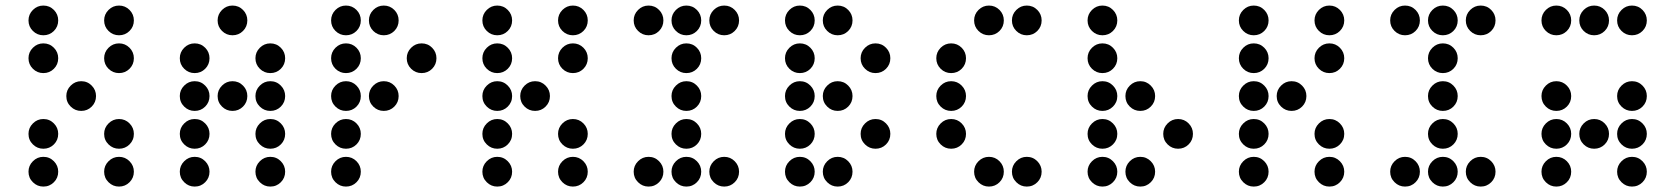

<svg xmlns="http://www.w3.org/2000/svg" viewBox="-20 -689 6056 694"><path d="M190.4 -615.2Q190.4 -592.8 174.8 -577.1Q159.2 -561.5 136.7 -561.5Q114.7 -561.5 98.9 -577.1Q83 -592.8 83 -615.2Q83 -637.2 98.9 -653.1Q114.7 -668.9 136.7 -668.9Q159.2 -668.9 174.8 -653.1Q190.4 -637.2 190.4 -615.2ZM463.9 -615.2Q463.9 -592.8 448.2 -577.1Q432.6 -561.5 410.2 -561.5Q388.2 -561.5 372.3 -577.1Q356.4 -592.8 356.4 -615.2Q356.4 -637.2 372.3 -653.1Q388.2 -668.9 410.2 -668.9Q432.6 -668.9 448.2 -653.1Q463.9 -637.2 463.9 -615.2ZM190.4 -478.5Q190.4 -456.1 174.8 -440.4Q159.2 -424.8 136.7 -424.8Q114.7 -424.8 98.9 -440.4Q83 -456.1 83 -478.5Q83 -500.5 98.9 -516.4Q114.7 -532.2 136.7 -532.2Q159.2 -532.2 174.8 -516.4Q190.4 -500.5 190.4 -478.5ZM463.9 -478.5Q463.9 -456.1 448.2 -440.4Q432.6 -424.8 410.2 -424.8Q388.2 -424.8 372.3 -440.4Q356.4 -456.1 356.4 -478.5Q356.4 -500.5 372.3 -516.4Q388.2 -532.2 410.2 -532.2Q432.6 -532.2 448.2 -516.4Q463.9 -500.5 463.9 -478.5ZM327.1 -341.8Q327.1 -319.3 311.5 -303.7Q295.9 -288.1 273.4 -288.1Q251.5 -288.1 235.6 -303.7Q219.7 -319.3 219.7 -341.8Q219.7 -363.8 235.6 -379.6Q251.5 -395.5 273.4 -395.5Q295.9 -395.5 311.5 -379.6Q327.1 -363.8 327.1 -341.8ZM190.4 -205.1Q190.4 -182.6 174.8 -167Q159.2 -151.4 136.7 -151.4Q114.7 -151.4 98.9 -167Q83 -182.6 83 -205.1Q83 -227.1 98.9 -242.9Q114.7 -258.8 136.7 -258.8Q159.2 -258.8 174.8 -242.9Q190.4 -227.1 190.4 -205.1ZM463.9 -205.1Q463.9 -182.6 448.2 -167Q432.6 -151.4 410.2 -151.4Q388.2 -151.4 372.3 -167Q356.4 -182.6 356.4 -205.1Q356.4 -227.1 372.3 -242.9Q388.2 -258.8 410.2 -258.8Q432.6 -258.8 448.2 -242.9Q463.9 -227.1 463.9 -205.1ZM190.4 -68.4Q190.4 -45.9 174.8 -30.3Q159.2 -14.6 136.7 -14.6Q114.7 -14.6 98.9 -30.3Q83 -45.9 83 -68.4Q83 -90.3 98.9 -106.2Q114.7 -122.1 136.7 -122.1Q159.2 -122.1 174.8 -106.2Q190.4 -90.3 190.4 -68.4ZM463.9 -68.4Q463.9 -45.9 448.2 -30.3Q432.6 -14.6 410.2 -14.6Q388.2 -14.6 372.3 -30.3Q356.4 -45.9 356.4 -68.4Q356.4 -90.3 372.3 -106.2Q388.2 -122.1 410.2 -122.1Q432.6 -122.1 448.2 -106.2Q463.9 -90.3 463.9 -68.4Z M874 -615.2Q874 -592.8 858.4 -577.1Q842.8 -561.5 820.3 -561.5Q798.3 -561.5 782.5 -577.1Q766.6 -592.8 766.6 -615.2Q766.6 -637.2 782.5 -653.1Q798.3 -668.9 820.3 -668.9Q842.8 -668.9 858.4 -653.1Q874 -637.2 874 -615.2ZM737.3 -478.5Q737.3 -456.1 721.7 -440.4Q706.1 -424.8 683.6 -424.8Q661.6 -424.8 645.8 -440.4Q629.9 -456.1 629.9 -478.5Q629.9 -500.5 645.8 -516.4Q661.6 -532.2 683.6 -532.2Q706.1 -532.2 721.7 -516.4Q737.3 -500.5 737.3 -478.5ZM1010.7 -478.5Q1010.7 -456.1 995.1 -440.4Q979.5 -424.8 957 -424.8Q935.1 -424.8 919.2 -440.4Q903.3 -456.1 903.3 -478.5Q903.3 -500.5 919.2 -516.4Q935.1 -532.2 957 -532.2Q979.5 -532.2 995.1 -516.4Q1010.7 -500.5 1010.7 -478.5ZM737.3 -341.8Q737.3 -319.3 721.7 -303.7Q706.1 -288.1 683.6 -288.1Q661.6 -288.1 645.8 -303.7Q629.9 -319.3 629.9 -341.8Q629.9 -363.8 645.8 -379.6Q661.6 -395.5 683.6 -395.5Q706.1 -395.5 721.7 -379.6Q737.3 -363.8 737.3 -341.8ZM874 -341.8Q874 -319.3 858.4 -303.7Q842.8 -288.1 820.3 -288.1Q798.3 -288.1 782.5 -303.7Q766.6 -319.3 766.6 -341.8Q766.6 -363.8 782.5 -379.6Q798.3 -395.5 820.3 -395.5Q842.8 -395.5 858.4 -379.6Q874 -363.8 874 -341.8ZM1010.7 -341.8Q1010.7 -319.3 995.1 -303.7Q979.5 -288.1 957 -288.1Q935.1 -288.1 919.2 -303.7Q903.3 -319.3 903.3 -341.8Q903.3 -363.8 919.2 -379.6Q935.1 -395.5 957 -395.5Q979.5 -395.5 995.1 -379.6Q1010.7 -363.8 1010.7 -341.8ZM737.3 -205.1Q737.3 -182.6 721.7 -167Q706.1 -151.4 683.6 -151.4Q661.6 -151.4 645.8 -167Q629.9 -182.6 629.9 -205.1Q629.9 -227.1 645.8 -242.9Q661.6 -258.8 683.6 -258.8Q706.1 -258.8 721.7 -242.9Q737.3 -227.1 737.3 -205.1ZM1010.7 -205.1Q1010.7 -182.6 995.1 -167Q979.5 -151.4 957 -151.4Q935.1 -151.4 919.2 -167Q903.3 -182.6 903.3 -205.1Q903.3 -227.1 919.2 -242.9Q935.1 -258.8 957 -258.8Q979.5 -258.8 995.1 -242.9Q1010.7 -227.1 1010.7 -205.1ZM737.3 -68.4Q737.3 -45.9 721.7 -30.3Q706.1 -14.6 683.6 -14.6Q661.6 -14.6 645.8 -30.3Q629.9 -45.9 629.9 -68.4Q629.9 -90.3 645.8 -106.2Q661.6 -122.1 683.6 -122.1Q706.1 -122.1 721.7 -106.2Q737.3 -90.3 737.3 -68.4ZM1010.7 -68.4Q1010.7 -45.9 995.1 -30.3Q979.5 -14.6 957 -14.6Q935.1 -14.6 919.2 -30.3Q903.3 -45.9 903.3 -68.4Q903.3 -90.3 919.2 -106.2Q935.1 -122.1 957 -122.1Q979.5 -122.1 995.1 -106.2Q1010.7 -90.3 1010.7 -68.4Z M1284.2 -615.2Q1284.2 -592.8 1268.6 -577.1Q1252.9 -561.5 1230.5 -561.5Q1208.5 -561.5 1192.6 -577.1Q1176.8 -592.8 1176.8 -615.2Q1176.8 -637.2 1192.6 -653.1Q1208.5 -668.9 1230.5 -668.9Q1252.9 -668.9 1268.6 -653.1Q1284.2 -637.2 1284.2 -615.2ZM1420.9 -615.2Q1420.9 -592.8 1405.3 -577.1Q1389.6 -561.5 1367.2 -561.5Q1345.2 -561.5 1329.3 -577.1Q1313.5 -592.8 1313.5 -615.2Q1313.5 -637.2 1329.3 -653.1Q1345.2 -668.9 1367.2 -668.9Q1389.6 -668.9 1405.3 -653.1Q1420.9 -637.2 1420.9 -615.2ZM1284.2 -478.5Q1284.2 -456.1 1268.6 -440.4Q1252.9 -424.8 1230.5 -424.8Q1208.5 -424.8 1192.6 -440.4Q1176.8 -456.1 1176.8 -478.5Q1176.8 -500.5 1192.6 -516.4Q1208.5 -532.2 1230.5 -532.2Q1252.9 -532.2 1268.6 -516.4Q1284.2 -500.5 1284.2 -478.5ZM1557.6 -478.5Q1557.6 -456.1 1542 -440.4Q1526.4 -424.8 1503.9 -424.8Q1481.9 -424.8 1466.1 -440.4Q1450.2 -456.1 1450.2 -478.5Q1450.2 -500.5 1466.1 -516.4Q1481.9 -532.2 1503.9 -532.2Q1526.4 -532.2 1542 -516.4Q1557.6 -500.5 1557.6 -478.5ZM1284.2 -341.8Q1284.2 -319.3 1268.6 -303.7Q1252.9 -288.1 1230.5 -288.1Q1208.5 -288.1 1192.6 -303.7Q1176.8 -319.3 1176.8 -341.8Q1176.8 -363.8 1192.6 -379.6Q1208.5 -395.5 1230.5 -395.5Q1252.9 -395.5 1268.6 -379.6Q1284.2 -363.8 1284.2 -341.8ZM1420.9 -341.8Q1420.9 -319.3 1405.3 -303.7Q1389.6 -288.1 1367.2 -288.1Q1345.2 -288.1 1329.3 -303.7Q1313.5 -319.3 1313.5 -341.8Q1313.5 -363.8 1329.3 -379.6Q1345.2 -395.5 1367.2 -395.5Q1389.6 -395.5 1405.3 -379.6Q1420.9 -363.8 1420.9 -341.8ZM1284.2 -205.1Q1284.2 -182.6 1268.6 -167Q1252.9 -151.4 1230.5 -151.4Q1208.5 -151.4 1192.6 -167Q1176.8 -182.6 1176.8 -205.1Q1176.8 -227.1 1192.6 -242.9Q1208.5 -258.8 1230.5 -258.8Q1252.9 -258.8 1268.6 -242.9Q1284.2 -227.1 1284.2 -205.1ZM1284.2 -68.4Q1284.2 -45.9 1268.6 -30.3Q1252.9 -14.6 1230.5 -14.6Q1208.5 -14.6 1192.6 -30.3Q1176.8 -45.9 1176.8 -68.4Q1176.8 -90.3 1192.6 -106.2Q1208.5 -122.1 1230.5 -122.1Q1252.9 -122.1 1268.6 -106.2Q1284.2 -90.3 1284.2 -68.4Z M1831.1 -615.2Q1831.1 -592.8 1815.4 -577.1Q1799.8 -561.5 1777.3 -561.5Q1755.4 -561.5 1739.5 -577.1Q1723.6 -592.8 1723.6 -615.2Q1723.6 -637.2 1739.5 -653.1Q1755.4 -668.9 1777.3 -668.9Q1799.8 -668.9 1815.4 -653.1Q1831.1 -637.2 1831.1 -615.2ZM2104.5 -615.2Q2104.5 -592.8 2088.9 -577.1Q2073.2 -561.5 2050.8 -561.5Q2028.8 -561.5 2012.9 -577.1Q1997.1 -592.8 1997.1 -615.2Q1997.1 -637.2 2012.9 -653.1Q2028.8 -668.9 2050.8 -668.9Q2073.2 -668.9 2088.9 -653.1Q2104.5 -637.2 2104.5 -615.2ZM1831.1 -478.5Q1831.1 -456.1 1815.4 -440.4Q1799.8 -424.8 1777.3 -424.8Q1755.4 -424.8 1739.5 -440.4Q1723.6 -456.1 1723.6 -478.5Q1723.6 -500.5 1739.5 -516.4Q1755.4 -532.2 1777.3 -532.2Q1799.8 -532.2 1815.4 -516.4Q1831.1 -500.5 1831.1 -478.5ZM2104.5 -478.5Q2104.5 -456.1 2088.9 -440.4Q2073.2 -424.8 2050.8 -424.8Q2028.8 -424.8 2012.9 -440.4Q1997.1 -456.1 1997.1 -478.5Q1997.1 -500.5 2012.9 -516.4Q2028.8 -532.2 2050.8 -532.2Q2073.2 -532.2 2088.9 -516.4Q2104.5 -500.5 2104.5 -478.5ZM1831.1 -341.8Q1831.1 -319.3 1815.4 -303.7Q1799.8 -288.1 1777.3 -288.1Q1755.4 -288.1 1739.5 -303.7Q1723.6 -319.3 1723.6 -341.8Q1723.6 -363.8 1739.5 -379.6Q1755.4 -395.5 1777.3 -395.5Q1799.8 -395.5 1815.4 -379.6Q1831.1 -363.8 1831.1 -341.8ZM1967.8 -341.8Q1967.8 -319.3 1952.1 -303.7Q1936.5 -288.1 1914.1 -288.1Q1892.1 -288.1 1876.2 -303.7Q1860.4 -319.3 1860.4 -341.8Q1860.4 -363.8 1876.2 -379.6Q1892.1 -395.5 1914.1 -395.5Q1936.5 -395.5 1952.1 -379.6Q1967.8 -363.8 1967.8 -341.8ZM1831.1 -205.1Q1831.1 -182.6 1815.4 -167Q1799.8 -151.4 1777.3 -151.4Q1755.4 -151.4 1739.5 -167Q1723.6 -182.6 1723.6 -205.1Q1723.6 -227.1 1739.5 -242.9Q1755.4 -258.8 1777.3 -258.8Q1799.8 -258.8 1815.4 -242.9Q1831.1 -227.1 1831.1 -205.1ZM2104.5 -205.1Q2104.5 -182.6 2088.9 -167Q2073.2 -151.4 2050.8 -151.4Q2028.8 -151.4 2012.9 -167Q1997.1 -182.6 1997.1 -205.1Q1997.1 -227.1 2012.9 -242.9Q2028.8 -258.8 2050.8 -258.8Q2073.2 -258.8 2088.9 -242.9Q2104.5 -227.1 2104.5 -205.1ZM1831.1 -68.4Q1831.1 -45.9 1815.4 -30.3Q1799.8 -14.6 1777.3 -14.6Q1755.4 -14.6 1739.5 -30.3Q1723.6 -45.9 1723.6 -68.4Q1723.6 -90.3 1739.5 -106.2Q1755.4 -122.1 1777.3 -122.1Q1799.8 -122.1 1815.4 -106.2Q1831.1 -90.3 1831.1 -68.4ZM2104.5 -68.4Q2104.5 -45.9 2088.9 -30.3Q2073.2 -14.6 2050.8 -14.6Q2028.8 -14.6 2012.9 -30.3Q1997.1 -45.9 1997.1 -68.4Q1997.1 -90.3 2012.9 -106.2Q2028.8 -122.1 2050.8 -122.1Q2073.2 -122.1 2088.9 -106.2Q2104.5 -90.3 2104.5 -68.4Z M2377.9 -615.2Q2377.9 -592.8 2362.3 -577.1Q2346.7 -561.5 2324.2 -561.5Q2302.2 -561.5 2286.4 -577.1Q2270.5 -592.8 2270.5 -615.2Q2270.5 -637.2 2286.4 -653.1Q2302.2 -668.9 2324.2 -668.9Q2346.7 -668.9 2362.3 -653.1Q2377.9 -637.2 2377.9 -615.2ZM2514.6 -615.2Q2514.6 -592.8 2499 -577.1Q2483.4 -561.5 2460.9 -561.5Q2439 -561.5 2423.1 -577.1Q2407.2 -592.8 2407.2 -615.2Q2407.2 -637.2 2423.1 -653.1Q2439 -668.9 2460.9 -668.9Q2483.4 -668.9 2499 -653.1Q2514.6 -637.2 2514.6 -615.2ZM2651.4 -615.2Q2651.4 -592.8 2635.7 -577.1Q2620.1 -561.5 2597.7 -561.5Q2575.7 -561.5 2559.8 -577.1Q2543.9 -592.8 2543.9 -615.2Q2543.9 -637.2 2559.8 -653.1Q2575.7 -668.9 2597.7 -668.9Q2620.1 -668.9 2635.7 -653.1Q2651.4 -637.2 2651.4 -615.2ZM2514.6 -478.5Q2514.6 -456.1 2499 -440.4Q2483.4 -424.8 2460.9 -424.8Q2439 -424.8 2423.1 -440.4Q2407.2 -456.1 2407.2 -478.5Q2407.2 -500.5 2423.1 -516.4Q2439 -532.2 2460.9 -532.2Q2483.4 -532.2 2499 -516.4Q2514.6 -500.5 2514.6 -478.5ZM2514.6 -341.8Q2514.6 -319.3 2499 -303.7Q2483.4 -288.1 2460.9 -288.1Q2439 -288.1 2423.1 -303.7Q2407.2 -319.3 2407.2 -341.8Q2407.2 -363.8 2423.1 -379.6Q2439 -395.5 2460.9 -395.5Q2483.4 -395.5 2499 -379.6Q2514.6 -363.8 2514.6 -341.8ZM2514.6 -205.1Q2514.6 -182.6 2499 -167Q2483.4 -151.4 2460.9 -151.4Q2439 -151.4 2423.1 -167Q2407.2 -182.6 2407.2 -205.1Q2407.2 -227.1 2423.1 -242.9Q2439 -258.8 2460.9 -258.8Q2483.4 -258.8 2499 -242.9Q2514.6 -227.1 2514.6 -205.1ZM2377.9 -68.4Q2377.9 -45.9 2362.3 -30.3Q2346.7 -14.6 2324.2 -14.6Q2302.2 -14.6 2286.4 -30.3Q2270.5 -45.9 2270.5 -68.4Q2270.5 -90.3 2286.4 -106.2Q2302.2 -122.1 2324.2 -122.1Q2346.7 -122.1 2362.3 -106.2Q2377.9 -90.3 2377.9 -68.4ZM2514.6 -68.4Q2514.6 -45.9 2499 -30.3Q2483.4 -14.6 2460.9 -14.6Q2439 -14.6 2423.1 -30.3Q2407.2 -45.9 2407.2 -68.4Q2407.2 -90.3 2423.1 -106.2Q2439 -122.1 2460.9 -122.1Q2483.4 -122.1 2499 -106.2Q2514.6 -90.3 2514.6 -68.4ZM2651.4 -68.4Q2651.4 -45.9 2635.7 -30.3Q2620.1 -14.6 2597.7 -14.6Q2575.7 -14.6 2559.8 -30.3Q2543.9 -45.9 2543.9 -68.4Q2543.9 -90.3 2559.8 -106.2Q2575.7 -122.1 2597.7 -122.1Q2620.1 -122.1 2635.7 -106.2Q2651.4 -90.3 2651.4 -68.4Z M2924.8 -615.2Q2924.8 -592.8 2909.2 -577.1Q2893.6 -561.5 2871.1 -561.5Q2849.1 -561.5 2833.3 -577.1Q2817.4 -592.8 2817.4 -615.2Q2817.4 -637.2 2833.3 -653.1Q2849.1 -668.9 2871.1 -668.9Q2893.6 -668.9 2909.2 -653.1Q2924.8 -637.2 2924.8 -615.2ZM3061.5 -615.2Q3061.5 -592.8 3045.9 -577.1Q3030.3 -561.5 3007.8 -561.5Q2985.8 -561.5 2970 -577.1Q2954.1 -592.8 2954.1 -615.2Q2954.1 -637.2 2970 -653.1Q2985.8 -668.9 3007.8 -668.9Q3030.3 -668.9 3045.9 -653.1Q3061.5 -637.2 3061.5 -615.2ZM2924.8 -478.5Q2924.8 -456.1 2909.2 -440.4Q2893.6 -424.8 2871.1 -424.8Q2849.1 -424.8 2833.3 -440.4Q2817.4 -456.1 2817.4 -478.5Q2817.4 -500.5 2833.3 -516.4Q2849.1 -532.2 2871.1 -532.2Q2893.6 -532.2 2909.2 -516.4Q2924.8 -500.5 2924.8 -478.5ZM3198.2 -478.5Q3198.2 -456.1 3182.6 -440.4Q3167 -424.8 3144.5 -424.8Q3122.6 -424.8 3106.7 -440.4Q3090.8 -456.1 3090.8 -478.5Q3090.8 -500.5 3106.7 -516.4Q3122.6 -532.2 3144.5 -532.2Q3167 -532.2 3182.6 -516.4Q3198.2 -500.5 3198.2 -478.5ZM2924.8 -341.8Q2924.8 -319.3 2909.2 -303.7Q2893.6 -288.1 2871.1 -288.1Q2849.1 -288.1 2833.3 -303.7Q2817.4 -319.3 2817.4 -341.8Q2817.4 -363.8 2833.3 -379.6Q2849.1 -395.5 2871.1 -395.5Q2893.6 -395.5 2909.2 -379.6Q2924.8 -363.8 2924.8 -341.8ZM3061.5 -341.8Q3061.5 -319.3 3045.9 -303.7Q3030.3 -288.1 3007.8 -288.1Q2985.8 -288.1 2970 -303.7Q2954.1 -319.3 2954.1 -341.8Q2954.1 -363.8 2970 -379.6Q2985.8 -395.5 3007.8 -395.5Q3030.3 -395.5 3045.9 -379.6Q3061.5 -363.8 3061.5 -341.8ZM2924.8 -205.1Q2924.8 -182.6 2909.2 -167Q2893.6 -151.4 2871.1 -151.4Q2849.1 -151.4 2833.3 -167Q2817.4 -182.6 2817.4 -205.1Q2817.4 -227.1 2833.3 -242.9Q2849.1 -258.8 2871.1 -258.8Q2893.6 -258.8 2909.2 -242.9Q2924.8 -227.1 2924.8 -205.1ZM3198.2 -205.1Q3198.2 -182.6 3182.6 -167Q3167 -151.4 3144.5 -151.4Q3122.6 -151.4 3106.7 -167Q3090.8 -182.6 3090.8 -205.1Q3090.8 -227.1 3106.7 -242.9Q3122.6 -258.8 3144.5 -258.8Q3167 -258.8 3182.6 -242.9Q3198.2 -227.1 3198.2 -205.1ZM2924.8 -68.4Q2924.8 -45.9 2909.2 -30.3Q2893.6 -14.6 2871.1 -14.6Q2849.1 -14.6 2833.3 -30.3Q2817.4 -45.9 2817.4 -68.4Q2817.4 -90.3 2833.3 -106.2Q2849.1 -122.1 2871.1 -122.1Q2893.6 -122.1 2909.2 -106.2Q2924.8 -90.3 2924.8 -68.4ZM3061.5 -68.4Q3061.5 -45.9 3045.9 -30.3Q3030.3 -14.6 3007.8 -14.6Q2985.8 -14.6 2970 -30.3Q2954.1 -45.9 2954.1 -68.4Q2954.1 -90.3 2970 -106.2Q2985.8 -122.1 3007.8 -122.1Q3030.3 -122.1 3045.9 -106.2Q3061.5 -90.3 3061.5 -68.4Z M3608.4 -615.2Q3608.4 -592.8 3592.8 -577.1Q3577.1 -561.5 3554.7 -561.5Q3532.7 -561.5 3516.8 -577.1Q3501 -592.8 3501 -615.2Q3501 -637.2 3516.8 -653.1Q3532.7 -668.9 3554.7 -668.9Q3577.1 -668.9 3592.8 -653.1Q3608.4 -637.2 3608.4 -615.2ZM3745.1 -615.2Q3745.1 -592.8 3729.5 -577.1Q3713.9 -561.5 3691.4 -561.5Q3669.4 -561.5 3653.6 -577.1Q3637.7 -592.8 3637.7 -615.2Q3637.7 -637.2 3653.6 -653.1Q3669.4 -668.9 3691.4 -668.9Q3713.9 -668.9 3729.5 -653.1Q3745.1 -637.2 3745.1 -615.2ZM3471.7 -478.5Q3471.7 -456.1 3456.1 -440.4Q3440.4 -424.8 3418 -424.8Q3396 -424.8 3380.1 -440.4Q3364.3 -456.1 3364.3 -478.5Q3364.3 -500.5 3380.1 -516.4Q3396 -532.2 3418 -532.2Q3440.4 -532.2 3456.1 -516.4Q3471.7 -500.5 3471.7 -478.5ZM3471.7 -341.8Q3471.7 -319.3 3456.1 -303.7Q3440.4 -288.1 3418 -288.1Q3396 -288.1 3380.1 -303.7Q3364.3 -319.3 3364.3 -341.8Q3364.3 -363.8 3380.1 -379.6Q3396 -395.5 3418 -395.5Q3440.4 -395.5 3456.1 -379.6Q3471.7 -363.8 3471.7 -341.8ZM3471.7 -205.1Q3471.7 -182.6 3456.1 -167Q3440.4 -151.4 3418 -151.4Q3396 -151.4 3380.1 -167Q3364.3 -182.6 3364.3 -205.1Q3364.3 -227.1 3380.1 -242.9Q3396 -258.8 3418 -258.8Q3440.4 -258.8 3456.1 -242.9Q3471.7 -227.1 3471.7 -205.1ZM3608.4 -68.4Q3608.4 -45.9 3592.8 -30.3Q3577.1 -14.6 3554.7 -14.6Q3532.7 -14.6 3516.8 -30.3Q3501 -45.9 3501 -68.4Q3501 -90.3 3516.8 -106.2Q3532.7 -122.1 3554.7 -122.1Q3577.1 -122.1 3592.8 -106.2Q3608.4 -90.3 3608.4 -68.4ZM3745.1 -68.4Q3745.1 -45.9 3729.5 -30.3Q3713.9 -14.6 3691.4 -14.6Q3669.4 -14.6 3653.6 -30.3Q3637.7 -45.9 3637.7 -68.4Q3637.7 -90.3 3653.6 -106.2Q3669.4 -122.1 3691.4 -122.1Q3713.9 -122.1 3729.5 -106.2Q3745.1 -90.3 3745.1 -68.4Z M4018.6 -615.2Q4018.6 -592.8 4002.9 -577.1Q3987.3 -561.5 3964.8 -561.5Q3942.9 -561.5 3927 -577.1Q3911.1 -592.8 3911.1 -615.2Q3911.1 -637.2 3927 -653.1Q3942.9 -668.9 3964.8 -668.9Q3987.3 -668.9 4002.9 -653.1Q4018.6 -637.2 4018.6 -615.2ZM4018.6 -478.5Q4018.6 -456.1 4002.9 -440.4Q3987.3 -424.8 3964.8 -424.8Q3942.9 -424.8 3927 -440.4Q3911.1 -456.1 3911.1 -478.5Q3911.1 -500.5 3927 -516.4Q3942.9 -532.2 3964.8 -532.2Q3987.3 -532.2 4002.9 -516.4Q4018.6 -500.5 4018.6 -478.5ZM4018.6 -341.8Q4018.6 -319.3 4002.9 -303.7Q3987.3 -288.1 3964.8 -288.1Q3942.9 -288.1 3927 -303.7Q3911.1 -319.3 3911.1 -341.8Q3911.1 -363.8 3927 -379.6Q3942.9 -395.5 3964.8 -395.5Q3987.3 -395.5 4002.9 -379.6Q4018.6 -363.8 4018.6 -341.8ZM4155.3 -341.8Q4155.3 -319.3 4139.6 -303.7Q4124 -288.1 4101.6 -288.1Q4079.6 -288.1 4063.7 -303.7Q4047.9 -319.3 4047.9 -341.8Q4047.9 -363.8 4063.7 -379.6Q4079.6 -395.5 4101.6 -395.5Q4124 -395.5 4139.6 -379.6Q4155.3 -363.8 4155.3 -341.8ZM4018.6 -205.1Q4018.6 -182.6 4002.9 -167Q3987.3 -151.4 3964.8 -151.4Q3942.9 -151.4 3927 -167Q3911.1 -182.6 3911.1 -205.1Q3911.1 -227.1 3927 -242.9Q3942.9 -258.8 3964.8 -258.8Q3987.3 -258.8 4002.9 -242.9Q4018.6 -227.1 4018.6 -205.1ZM4292 -205.1Q4292 -182.6 4276.4 -167Q4260.7 -151.4 4238.3 -151.4Q4216.3 -151.4 4200.4 -167Q4184.6 -182.6 4184.6 -205.1Q4184.6 -227.1 4200.4 -242.9Q4216.3 -258.8 4238.3 -258.8Q4260.7 -258.8 4276.4 -242.9Q4292 -227.1 4292 -205.1ZM4018.6 -68.4Q4018.6 -45.9 4002.9 -30.3Q3987.3 -14.6 3964.8 -14.6Q3942.9 -14.6 3927 -30.3Q3911.1 -45.9 3911.1 -68.4Q3911.1 -90.3 3927 -106.2Q3942.9 -122.1 3964.8 -122.1Q3987.3 -122.1 4002.9 -106.2Q4018.6 -90.3 4018.6 -68.4ZM4155.3 -68.4Q4155.3 -45.9 4139.6 -30.3Q4124 -14.6 4101.6 -14.6Q4079.6 -14.6 4063.7 -30.3Q4047.9 -45.9 4047.9 -68.4Q4047.9 -90.3 4063.7 -106.2Q4079.6 -122.1 4101.6 -122.1Q4124 -122.1 4139.6 -106.2Q4155.3 -90.3 4155.3 -68.4Z M4565.4 -615.2Q4565.4 -592.8 4549.8 -577.1Q4534.2 -561.5 4511.7 -561.5Q4489.7 -561.5 4473.9 -577.1Q4458 -592.8 4458 -615.2Q4458 -637.2 4473.9 -653.1Q4489.7 -668.9 4511.7 -668.9Q4534.2 -668.9 4549.8 -653.1Q4565.4 -637.2 4565.4 -615.2ZM4838.9 -615.2Q4838.9 -592.8 4823.2 -577.1Q4807.6 -561.5 4785.2 -561.5Q4763.2 -561.5 4747.3 -577.1Q4731.4 -592.8 4731.4 -615.2Q4731.4 -637.2 4747.3 -653.1Q4763.2 -668.9 4785.2 -668.9Q4807.6 -668.9 4823.2 -653.1Q4838.9 -637.2 4838.9 -615.2ZM4565.4 -478.5Q4565.4 -456.1 4549.8 -440.4Q4534.2 -424.8 4511.7 -424.8Q4489.7 -424.8 4473.9 -440.4Q4458 -456.1 4458 -478.5Q4458 -500.5 4473.9 -516.4Q4489.7 -532.2 4511.7 -532.2Q4534.2 -532.2 4549.8 -516.4Q4565.4 -500.5 4565.4 -478.5ZM4838.9 -478.5Q4838.9 -456.1 4823.2 -440.4Q4807.6 -424.8 4785.2 -424.8Q4763.2 -424.8 4747.3 -440.4Q4731.4 -456.1 4731.4 -478.5Q4731.4 -500.5 4747.3 -516.4Q4763.2 -532.2 4785.2 -532.2Q4807.6 -532.2 4823.2 -516.4Q4838.9 -500.5 4838.9 -478.5ZM4565.4 -341.8Q4565.4 -319.3 4549.8 -303.7Q4534.2 -288.1 4511.7 -288.1Q4489.7 -288.1 4473.9 -303.7Q4458 -319.3 4458 -341.8Q4458 -363.8 4473.9 -379.6Q4489.7 -395.5 4511.7 -395.5Q4534.2 -395.5 4549.8 -379.6Q4565.4 -363.8 4565.4 -341.8ZM4702.1 -341.8Q4702.1 -319.3 4686.5 -303.7Q4670.9 -288.1 4648.4 -288.1Q4626.5 -288.1 4610.6 -303.7Q4594.7 -319.3 4594.7 -341.8Q4594.7 -363.8 4610.6 -379.6Q4626.5 -395.5 4648.4 -395.5Q4670.9 -395.5 4686.5 -379.6Q4702.1 -363.8 4702.1 -341.8ZM4565.4 -205.1Q4565.4 -182.6 4549.8 -167Q4534.2 -151.4 4511.7 -151.4Q4489.7 -151.4 4473.9 -167Q4458 -182.6 4458 -205.1Q4458 -227.1 4473.9 -242.9Q4489.7 -258.8 4511.7 -258.8Q4534.2 -258.8 4549.8 -242.9Q4565.4 -227.1 4565.4 -205.1ZM4838.9 -205.1Q4838.9 -182.6 4823.2 -167Q4807.6 -151.4 4785.2 -151.4Q4763.2 -151.4 4747.3 -167Q4731.4 -182.6 4731.4 -205.1Q4731.4 -227.1 4747.3 -242.9Q4763.2 -258.8 4785.2 -258.8Q4807.6 -258.8 4823.2 -242.9Q4838.9 -227.1 4838.9 -205.1ZM4565.4 -68.4Q4565.4 -45.9 4549.8 -30.3Q4534.2 -14.6 4511.7 -14.6Q4489.7 -14.6 4473.9 -30.3Q4458 -45.9 4458 -68.4Q4458 -90.3 4473.9 -106.2Q4489.7 -122.1 4511.7 -122.1Q4534.2 -122.1 4549.8 -106.2Q4565.4 -90.3 4565.4 -68.4ZM4838.9 -68.4Q4838.9 -45.9 4823.2 -30.3Q4807.6 -14.6 4785.2 -14.6Q4763.2 -14.6 4747.3 -30.3Q4731.4 -45.9 4731.4 -68.4Q4731.4 -90.3 4747.3 -106.2Q4763.2 -122.1 4785.2 -122.1Q4807.6 -122.1 4823.2 -106.2Q4838.9 -90.3 4838.9 -68.4Z M5112.3 -615.2Q5112.3 -592.8 5096.7 -577.1Q5081.1 -561.5 5058.6 -561.5Q5036.6 -561.5 5020.8 -577.1Q5004.9 -592.8 5004.9 -615.2Q5004.9 -637.2 5020.8 -653.1Q5036.6 -668.9 5058.6 -668.9Q5081.1 -668.9 5096.7 -653.1Q5112.3 -637.2 5112.3 -615.2ZM5249 -615.2Q5249 -592.8 5233.4 -577.1Q5217.8 -561.5 5195.3 -561.5Q5173.3 -561.5 5157.5 -577.1Q5141.6 -592.8 5141.6 -615.2Q5141.6 -637.2 5157.5 -653.1Q5173.3 -668.9 5195.3 -668.9Q5217.8 -668.9 5233.4 -653.1Q5249 -637.2 5249 -615.2ZM5385.7 -615.2Q5385.7 -592.8 5370.1 -577.1Q5354.5 -561.5 5332 -561.5Q5310.1 -561.5 5294.2 -577.1Q5278.3 -592.8 5278.3 -615.2Q5278.3 -637.2 5294.2 -653.1Q5310.1 -668.9 5332 -668.9Q5354.5 -668.9 5370.1 -653.1Q5385.7 -637.2 5385.7 -615.2ZM5249 -478.5Q5249 -456.1 5233.4 -440.4Q5217.8 -424.8 5195.3 -424.8Q5173.3 -424.8 5157.5 -440.4Q5141.6 -456.1 5141.6 -478.5Q5141.6 -500.5 5157.5 -516.4Q5173.3 -532.2 5195.3 -532.2Q5217.8 -532.2 5233.4 -516.4Q5249 -500.5 5249 -478.5ZM5249 -341.8Q5249 -319.3 5233.4 -303.7Q5217.8 -288.1 5195.3 -288.1Q5173.3 -288.1 5157.5 -303.7Q5141.6 -319.3 5141.6 -341.8Q5141.6 -363.8 5157.5 -379.6Q5173.3 -395.5 5195.3 -395.5Q5217.8 -395.5 5233.4 -379.6Q5249 -363.8 5249 -341.8ZM5249 -205.1Q5249 -182.6 5233.4 -167Q5217.8 -151.4 5195.3 -151.4Q5173.3 -151.4 5157.5 -167Q5141.6 -182.6 5141.6 -205.1Q5141.6 -227.1 5157.5 -242.9Q5173.3 -258.8 5195.3 -258.8Q5217.8 -258.8 5233.4 -242.9Q5249 -227.1 5249 -205.1ZM5112.3 -68.4Q5112.3 -45.9 5096.7 -30.3Q5081.1 -14.6 5058.6 -14.6Q5036.6 -14.6 5020.8 -30.3Q5004.9 -45.9 5004.9 -68.4Q5004.9 -90.3 5020.8 -106.2Q5036.6 -122.1 5058.6 -122.1Q5081.1 -122.1 5096.7 -106.2Q5112.3 -90.3 5112.3 -68.4ZM5249 -68.4Q5249 -45.9 5233.4 -30.3Q5217.8 -14.6 5195.3 -14.6Q5173.3 -14.6 5157.5 -30.3Q5141.6 -45.9 5141.6 -68.4Q5141.6 -90.3 5157.5 -106.2Q5173.3 -122.1 5195.3 -122.1Q5217.8 -122.1 5233.4 -106.2Q5249 -90.3 5249 -68.4ZM5385.7 -68.4Q5385.7 -45.9 5370.1 -30.3Q5354.5 -14.6 5332 -14.6Q5310.1 -14.6 5294.2 -30.3Q5278.3 -45.9 5278.3 -68.4Q5278.3 -90.3 5294.2 -106.2Q5310.1 -122.1 5332 -122.1Q5354.5 -122.1 5370.1 -106.2Q5385.7 -90.3 5385.7 -68.4Z M5659.2 -341.8Q5659.2 -319.3 5643.6 -303.7Q5627.9 -288.1 5605.5 -288.1Q5583.5 -288.1 5567.6 -303.7Q5551.8 -319.3 5551.8 -341.8Q5551.8 -363.8 5567.6 -379.6Q5583.5 -395.5 5605.5 -395.5Q5627.9 -395.5 5643.6 -379.6Q5659.2 -363.8 5659.2 -341.8ZM5932.6 -341.8Q5932.6 -319.3 5917 -303.7Q5901.4 -288.1 5878.9 -288.1Q5856.9 -288.1 5841.1 -303.7Q5825.2 -319.3 5825.2 -341.8Q5825.2 -363.8 5841.1 -379.6Q5856.9 -395.5 5878.9 -395.5Q5901.4 -395.5 5917 -379.6Q5932.6 -363.8 5932.6 -341.8ZM5659.2 -205.1Q5659.2 -182.6 5643.6 -167Q5627.9 -151.4 5605.5 -151.4Q5583.5 -151.4 5567.6 -167Q5551.8 -182.6 5551.8 -205.1Q5551.8 -227.1 5567.6 -242.9Q5583.5 -258.8 5605.5 -258.8Q5627.9 -258.8 5643.6 -242.9Q5659.2 -227.1 5659.2 -205.1ZM5795.9 -205.1Q5795.9 -182.6 5780.3 -167Q5764.6 -151.4 5742.2 -151.4Q5720.2 -151.4 5704.3 -167Q5688.5 -182.6 5688.5 -205.1Q5688.5 -227.1 5704.3 -242.9Q5720.2 -258.8 5742.2 -258.8Q5764.6 -258.8 5780.3 -242.9Q5795.9 -227.1 5795.9 -205.1ZM5932.6 -205.1Q5932.6 -182.6 5917 -167Q5901.4 -151.4 5878.9 -151.4Q5856.9 -151.4 5841.1 -167Q5825.2 -182.6 5825.2 -205.1Q5825.2 -227.1 5841.1 -242.9Q5856.9 -258.8 5878.9 -258.8Q5901.4 -258.8 5917 -242.9Q5932.6 -227.1 5932.6 -205.1ZM5659.2 -68.4Q5659.2 -45.9 5643.6 -30.3Q5627.9 -14.6 5605.5 -14.6Q5583.5 -14.6 5567.6 -30.3Q5551.8 -45.9 5551.8 -68.4Q5551.8 -90.3 5567.6 -106.2Q5583.5 -122.1 5605.5 -122.1Q5627.9 -122.1 5643.6 -106.2Q5659.2 -90.3 5659.2 -68.4ZM5932.6 -68.4Q5932.6 -45.9 5917 -30.3Q5901.4 -14.6 5878.9 -14.6Q5856.9 -14.6 5841.1 -30.3Q5825.2 -45.9 5825.2 -68.4Q5825.2 -90.3 5841.1 -106.2Q5856.9 -122.1 5878.9 -122.1Q5901.4 -122.1 5917 -106.2Q5932.6 -90.3 5932.6 -68.4ZM5659.2 -615.2Q5659.2 -592.8 5643.6 -577.1Q5627.9 -561.5 5605.5 -561.5Q5583.5 -561.5 5567.6 -577.1Q5551.8 -592.8 5551.8 -615.2Q5551.8 -637.2 5567.6 -653.1Q5583.5 -668.9 5605.5 -668.9Q5627.9 -668.9 5643.6 -653.1Q5659.2 -637.2 5659.2 -615.2ZM5795.9 -615.2Q5795.9 -592.8 5780.3 -577.1Q5764.6 -561.5 5742.2 -561.5Q5720.2 -561.5 5704.3 -577.1Q5688.5 -592.8 5688.5 -615.2Q5688.5 -637.2 5704.3 -653.1Q5720.2 -668.9 5742.2 -668.9Q5764.6 -668.9 5780.3 -653.1Q5795.9 -637.2 5795.9 -615.2ZM5932.6 -615.2Q5932.6 -592.8 5917 -577.1Q5901.4 -561.5 5878.9 -561.5Q5856.9 -561.5 5841.1 -577.1Q5825.2 -592.8 5825.2 -615.2Q5825.2 -637.2 5841.1 -653.1Q5856.9 -668.9 5878.9 -668.9Q5901.4 -668.9 5917 -653.1Q5932.6 -637.2 5932.6 -615.2Z"/></svg>

Font: DatDot
Style: Regular
Weight: 400
Designer: GGBot
Version: 1.00